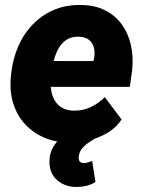

<svg xmlns="http://www.w3.org/2000/svg" viewBox="-20 -558 569 764"><path d="M255.4 9.8Q200.7 8.8 155.8 -10.5Q110.8 -29.8 79.6 -64Q48.3 -98.1 33.4 -144.3Q18.6 -190.4 22.5 -245.1L24.4 -264.2Q30.3 -321.8 51.8 -371.8Q73.2 -421.9 109.4 -459.7Q145.5 -497.6 194.6 -518.6Q243.7 -539.6 304.7 -538.1Q359.9 -537.1 400.1 -516.1Q440.4 -495.1 465.8 -459.2Q491.2 -423.3 501.2 -377.2Q511.2 -331.1 505.9 -279.3L496.6 -212.4H76.7L93.3 -315.4L352.1 -314.9L355 -329.1Q358.4 -352.1 353 -370.6Q347.7 -389.2 333 -400.1Q318.4 -411.1 293.5 -412.1Q263.2 -412.6 243.4 -398.9Q223.6 -385.3 211.7 -362.8Q199.7 -340.3 193.4 -314.2Q187 -288.1 184.1 -264.2L182.1 -245.6Q180.2 -221.7 183.6 -199.2Q187 -176.8 197.5 -158.7Q208 -140.6 226.1 -129.6Q244.1 -118.7 271.5 -117.7Q308.1 -116.7 339.8 -131.3Q371.6 -146 397 -171.4L463.9 -82.5Q441.9 -49.3 407.2 -29.1Q372.6 -8.8 332.8 0.7Q293 10.3 255.4 9.8ZM281.7 -46.9 374.5 -17.1Q358.9 -6.8 341.1 3.9Q323.2 14.6 309.6 29.1Q295.9 43.5 293.5 64.5Q292 75.7 296.1 83Q300.3 90.3 312.5 90.8Q321.3 91.3 329.8 88.4Q338.4 85.4 346.7 82.5L359.9 166Q343.3 176.8 324 181.4Q304.7 186 285.2 186Q239.3 186 208 159.4Q176.8 132.8 176.8 85.4Q176.8 52.2 191.4 27.3Q206.1 2.4 230 -15.6Q253.9 -33.7 281.7 -46.9Z"/></svg>

Font: Roboto Black
Style: Italic
Weight: 900
Italic angle: -12°
Designer: Christian Robertson
Foundry: Google
Version: Version 3.0; 2020